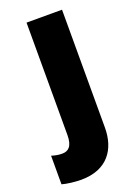

<svg xmlns="http://www.w3.org/2000/svg" viewBox="-197 -614 650 915"><g transform="rotate(-20 128.0 -156.5)"><path d="M50 240C185 240 241 153 241 45V-553H61V17C61 75 38 92 8 92C-11 92 -27 89 -46 83V228C-23 235 21 240 50 240Z"/></g></svg>

Font: Noto Sans Kannada SemiCondensed Black
Style: Regular
Weight: 900
Width: 4
Designer: Jelle Bosma - Monotype Design Team
Foundry: Monotype Imaging Inc.
Version: Version 2.005